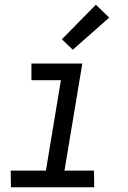

<svg xmlns="http://www.w3.org/2000/svg" viewBox="-20 -787 540 807"><path d="M26 0 25 -70H173L236 -450H112V-520H326L251 -70H375L376 0ZM286 -578 240 -622 383 -767 439 -713Z"/></svg>

Font: Iosevka SS18
Style: Italic
Weight: 400
Italic angle: -9°
Monospace: yes
Designer: Belleve Invis
Foundry: Belleve Invis
Version: Version 25.1.1; ttfautohint (v1.8.4)